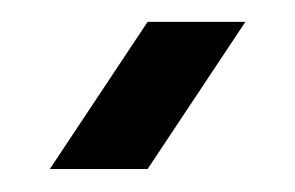

<svg xmlns="http://www.w3.org/2000/svg" viewBox="-20 -815 266 173"><path d="M113 -795.3H201.1L113 -662.7H24.9Z"/></svg>

Font: Ulica
Style: Regular
Weight: 400
Version: Version